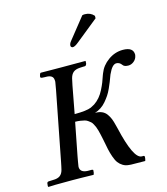

<svg xmlns="http://www.w3.org/2000/svg" viewBox="-130 -1006 960 1106"><g transform="rotate(-15 350.0 -452.5)"><path d="M18.1 -4.9Q20 -14.6 20 -22Q22.5 -29.8 32.2 -29.8L56.2 -30.8Q83.5 -30.8 97.9 -41.3Q112.3 -51.8 118.2 -74.2Q119.1 -78.6 122.8 -94.2Q126.5 -109.9 127.9 -119.1L207 -525.9Q213.9 -562.5 214.8 -570.8Q216.3 -578.1 214.8 -585Q213.4 -615.2 170.9 -615.2H165Q160.2 -616.2 147.9 -616.2Q146 -616.2 140.1 -618.2Q138.2 -622.1 138.2 -626Q140.1 -636.7 145 -645L148.9 -646Q150.9 -646 200.4 -645.5Q250 -645 272.9 -645H287.1H415Q415 -627 412.1 -624Q409.2 -616.2 400.9 -616.2H392.1Q389.2 -616.2 382.6 -615.7Q376 -615.2 373 -615.2Q347.2 -613.8 333.5 -602.3Q319.8 -590.8 314 -567.9Q309.6 -547.9 305.2 -526.9L274.9 -365.2Q346.2 -365.2 374 -377Q393.6 -386.7 397 -389.2Q415.5 -401.4 430.7 -419.2Q445.8 -437 457 -459.5Q468.3 -481.9 475.3 -499.5Q482.4 -517.1 490.2 -541Q492.7 -548.8 494.1 -550.8Q510.3 -593.3 550.5 -622.1Q590.8 -650.9 638.2 -650.9Q700.2 -650.9 700.2 -606Q699.2 -604 699.2 -600.1Q695.8 -580.6 680.2 -567.9Q664.6 -555.2 647 -555.2Q622.1 -555.2 613.8 -567.9Q601.1 -585.9 582 -585.9Q557.6 -585.9 535.2 -536.1Q534.7 -535.2 533 -531.7Q531.2 -528.3 530.8 -525.9Q522.9 -504.4 517.8 -491.5Q512.7 -478.5 502.7 -456.3Q492.7 -434.1 482.4 -418.9Q472.2 -403.8 458.3 -387.2Q444.3 -370.6 427 -359.1Q409.7 -347.7 390.1 -341.8Q413.6 -341.8 430.4 -334.5Q447.3 -327.1 458.3 -312Q469.2 -296.9 475.6 -280.8Q481.9 -264.6 487.8 -240.2Q489.7 -235.4 492.2 -223.1Q536.6 -29.8 585.9 -29.8H595.2Q602.1 -29.8 602.1 -22Q602.1 -16.1 601.1 -12.2Q600.6 -10.7 600.1 -7.6Q599.6 -4.4 599.1 -2.9L597.2 1L514.2 0Q505.9 0 502 -1Q481.4 -2.4 465.8 -12Q450.2 -21.5 439.9 -35.2Q429.7 -48.8 421.1 -73.5Q412.6 -98.1 407.7 -120.8Q402.8 -143.6 396 -180.2Q391.6 -200.7 389.4 -210.9Q387.2 -221.2 383.1 -236.8Q378.9 -252.4 375.5 -260Q372.1 -267.6 366.5 -278.6Q360.8 -289.6 354.7 -294.7Q348.6 -299.8 339.8 -306.2Q331.1 -312.5 320.6 -314.9Q310.1 -317.4 296.4 -319.6Q282.7 -321.8 266.1 -321.8L228 -126Q225.6 -115.7 222.9 -97.7Q220.2 -79.6 219.2 -75.2Q219.2 -73.7 218.5 -70.6Q217.8 -67.4 217.8 -65.9Q217.8 -31.2 263.2 -29.8H287.1Q290 -29.8 293.9 -27.8Q295.9 -25.9 294.9 -22.9Q294.9 -8.8 290 1Q288.6 1 267.1 0.5Q245.6 0 215.8 -0.5Q186 -1 164.1 -1H151.9Q33.7 -1 20 1Q19.5 0 19.3 -0.7Q19 -1.5 18.8 -2.7Q18.6 -3.9 18.1 -4.9ZM464.8 -903.8Q470.7 -905.8 480 -905.8Q513.7 -905.8 534.2 -881.8V-867.2L399.9 -758.8Q377.4 -740.2 365.2 -740.2Q359.9 -740.2 356.2 -743.9Q352.5 -747.6 353 -752Q353 -763.7 362.8 -775.9Z"/></g></svg>

Font: Common Serif Medium
Style: Italic
Weight: 500
Italic angle: -12°
Designer: Philipp H. Poll, Khaled Hosny
Foundry: Stefan Peev, Context Ltd.
Version: Version 1.026